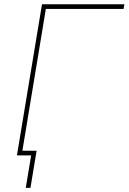

<svg xmlns="http://www.w3.org/2000/svg" viewBox="-20 -748 619 924"><path d="M578.6 -727.5 574.7 -705.1H200.7L84 0H61.5L182.1 -727.5ZM104 156.2 129.9 0H77.1L81.1 -22.5H156.2L126.5 156.2Z"/></svg>

Font: Inter 18pt Thin
Style: Italic
Weight: 250
Italic angle: -9.3988°
Version: Version 4.001;git-66647c0bb